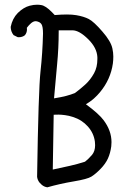

<svg xmlns="http://www.w3.org/2000/svg" viewBox="-20 -820 540 824"><path d="M458.5 -210Q458.5 -259.3 424.3 -304.7Q404.3 -331.1 354 -368.7L348.6 -372.6Q363.8 -381.8 369.6 -386.5Q375.5 -391.1 378.4 -393.3Q381.3 -395.5 383.8 -397.9Q397.5 -410.2 409.2 -424.3Q454.6 -479 464.4 -547.4Q466.3 -561.5 466.3 -577.6Q466.3 -593.8 462.4 -611.8Q456.1 -642.6 419.4 -684.6Q382.8 -727.1 361.1 -738.3Q339.4 -749.5 307.1 -754.9Q290 -757.8 267.3 -757.8Q244.6 -757.8 214.8 -755.4Q208 -763.2 202.6 -768.1Q175.8 -795.4 156.7 -798.3Q147.9 -799.8 139.2 -799.8Q124 -799.8 107.4 -795.4Q81.1 -788.6 56.2 -764.2Q33.2 -740.7 25.9 -704.6Q25.9 -685.5 38.1 -669.4L55.7 -660.6Q58.1 -660.2 60.5 -660.2Q76.2 -660.2 86.9 -668.9Q95.7 -679.7 95.7 -693.8Q95.7 -696.3 95.2 -700.7Q102.5 -710.4 108.4 -715.8Q121.1 -729 132.3 -729Q133.8 -729 134.8 -729Q150.9 -726.6 157.7 -716.6Q164.6 -706.5 164.6 -675.8Q162.6 -592.3 153.8 -513.2Q145 -434.1 139.2 -61Q141.1 -46.9 149.9 -36.1L159.2 -26.9Q169.4 -18.1 183.1 -16.1Q237.8 -31.7 296.4 -41.5Q355 -51.3 372.1 -62Q389.6 -72.8 411.1 -94.7Q432.6 -116.7 443.1 -139.6Q453.6 -162.6 457.5 -191.9Q458.5 -201.2 458.5 -210ZM210.4 -327.6Q220.7 -328.1 231.2 -328.1Q241.7 -328.1 258.8 -325.9Q275.9 -323.7 293.5 -317.9Q331.5 -305.7 356.9 -277.3Q382.3 -249 387.2 -212.4Q388.2 -204.1 388.2 -196.8Q388.2 -170.9 374.5 -154.8Q357.4 -135.3 344.7 -126Q312.5 -115.7 280.3 -108.4Q248 -101.1 206.5 -92.3ZM231.9 -689.9H291Q320.3 -689.9 359.4 -650.9Q396 -614.3 397.9 -574.7Q397.9 -570.3 397.9 -566.4Q397.9 -531.7 383.8 -505.9Q367.7 -476.6 345 -456.3Q322.3 -436 301.8 -420.9Q267.6 -406.7 217.3 -398.9L211.9 -397.9Q218.3 -474.1 225.1 -543.7Q231.9 -613.3 231.9 -685.5Z"/></svg>

Font: Bakudai
Style: Light
Weight: 300
Version: Version 1.48